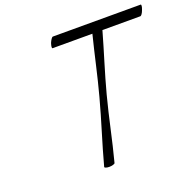

<svg xmlns="http://www.w3.org/2000/svg" viewBox="-139 -943 1109 1097"><g transform="rotate(-20 415.5 -395.0)"><path d="M270 -738H512C482 -620 458 -502 426 -384C392 -256 349 -128 315 0C313 5 326 10 343 10C360 10 376 5 378 0C412 -128 436 -256 470 -384C501 -502 540 -620 573 -738H804C809 -738 819 -751 825 -769C832 -786 833 -800 828 -800H294C289 -800 279 -786 272 -769C266 -751 265 -738 270 -738Z"/></g></svg>

Font: Nupuram ExtraLight Oblique
Style: Regular
Weight: 200
Designer: Santhosh Thottingal (santhosh.thottingal@gmail.com)
Foundry: SMC
Version: Version 1.000